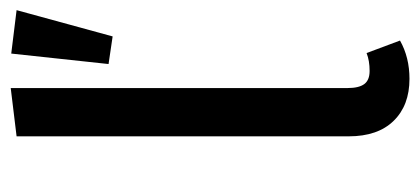

<svg xmlns="http://www.w3.org/2000/svg" viewBox="-238 -552 802 367"><g transform="rotate(-90 163.5 -369.0)"><path d="M195.8 12.2Q145 12.2 115.5 -18.1Q85.9 -48.3 85.9 -104V-738.8L178.2 -750V-106Q178.2 -84.5 185.8 -74.2Q193.4 -64 210.9 -64Q230.5 -64 245.1 -69.8L269 -5.9Q236.8 12.2 195.8 12.2ZM276.9 -555.2 327.1 -738.8 244.1 -749 224.1 -563Z"/></g></svg>

Font: FiraGO
Style: Regular
Weight: 400
Designer: bBox Type
Foundry: bBox Type GmbH
Version: Version 1.001;PS 001.001;hotconv 1.0.88;makeotf.lib2.5.64775